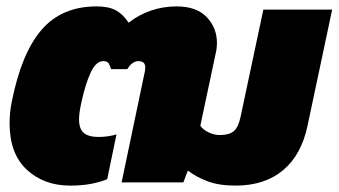

<svg xmlns="http://www.w3.org/2000/svg" viewBox="-20 -570 1058 600"><path d="M199 10Q117 10 63.5 -40Q10 -90 10 -184Q10 -200 11.5 -217Q13 -234 17 -253Q47 -404 110 -477Q173 -550 282 -550Q320 -550 342.5 -537.5Q365 -525 382 -499Q412 -523 450.5 -536.5Q489 -550 532 -550Q594 -550 626 -516.5Q658 -483 658 -435Q658 -428 657 -419.5Q656 -411 654 -403L606 -177Q614 -165 631.5 -156.5Q649 -148 667 -148Q696 -148 710.5 -160Q725 -172 732 -206L803 -540H1018L941 -177Q922 -86 864.5 -38Q807 10 716 10Q664 10 628.5 -3.5Q593 -17 567 -37L553 0H360L430 -334Q432 -342 433 -348Q434 -354 434 -359Q434 -379 413 -379Q393 -379 378 -354H327Q324 -365 319.5 -372Q315 -379 303 -379Q280 -379 263.5 -343.5Q247 -308 235 -253Q227 -218 227 -197Q227 -167 242 -154.5Q257 -142 288 -142Q302 -142 316.5 -144Q331 -146 344 -150L315 -10Q293 -1 264.5 4.5Q236 10 199 10Z"/></svg>

Font: Kanit ExtraBold
Style: Italic
Weight: 800
Italic angle: -12°
Designer: Katatrad Team
Foundry: CadsonDemak
Version: Version 2.000; ttfautohint (v1.8.3)